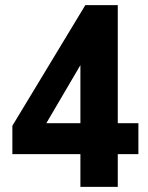

<svg xmlns="http://www.w3.org/2000/svg" viewBox="-20 -725 575 745"><path d="M292 0V-127H28V-237L311 -705H437V-247H517V-127H437V0ZM292 -247V-520H320L141 -215V-247Z"/></svg>

Font: Nunito Sans 12pt ExtraLight
Style: Weight 830 Width 84 Optical size 12.0 YTLC 445
Weight: 830
Width: 4
Designer: Vernon Adams
Foundry: Vernon Adams
Version: Version 3.101;gftools[0.9.27]